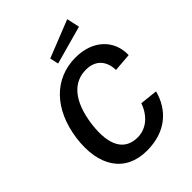

<svg xmlns="http://www.w3.org/2000/svg" viewBox="-263 -1079 1224 1224"><g transform="rotate(-45 349.0 -466.5)"><path d="M566 -943 312 -842 325 -784 585 -856ZM431 -733C238 -733 103 -592 72 -365C42 -138 138 10 333 10C509 10 607 -89 641 -217L521 -230C493 -149 431 -92 351 -92C237 -92 180 -180 204 -363C230 -549 313 -631 422 -631C512 -631 555 -574 557 -494L681 -504C685 -635 588 -733 431 -733Z"/></g></svg>

Font: United Sans SemiBold
Style: Italic
Weight: 600
Italic angle: -8°
Designer: Pablo Impallari, Rodrigo Fuenzalida (Modified by Dan O. Williams)
Version: Version 1.000;PS 001.000;hotconv 1.0.88;makeotf.lib2.5.64775